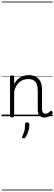

<svg xmlns="http://www.w3.org/2000/svg" viewBox="-20 -1468 686 2426"><path d="M542 17Q522 17 506 10.5Q490 4 479 -8Q468 -20 462.5 -38.5Q457 -57 457 -82V-326Q457 -371 445 -403Q433 -435 406.5 -452Q380 -469 337 -469Q309 -469 282 -461Q255 -453 231.5 -435.5Q208 -418 189.5 -388Q171 -358 159 -314V-4Q159 6 152.5 10.5Q146 15 132 15Q119 15 113 10.5Q107 6 107 -4V-496Q107 -506 113 -510.5Q119 -515 132 -515Q146 -515 152.5 -510.5Q159 -506 159 -496V-405Q176 -437 197 -459Q218 -481 242.5 -494Q267 -507 292.5 -513Q318 -519 344 -519Q392 -519 429.5 -500Q467 -481 489 -440.5Q511 -400 511 -334V-94Q511 -74 515 -60Q519 -46 528.5 -38.5Q538 -31 553 -31Q563 -31 573 -34Q583 -37 593 -44.5Q603 -52 613 -62Q619 -68 625.5 -67.5Q632 -67 639 -60Q645 -54 646 -47.5Q647 -41 642 -34Q631 -19 614.5 -7Q598 5 580 11Q562 17 542 17ZM271 278Q260 274 258.5 267.5Q257 261 264 248Q276 223 283 203Q290 183 293 160Q296 137 296 102Q296 91 302 84.5Q308 78 321 78Q336 78 343.5 86Q351 94 351 106Q351 133 345.5 161Q340 189 329 215.5Q318 242 303 266Q296 276 289 279.5Q282 283 271 278ZM0 928H646V938H0ZM0 -20H646V0H0ZM0 -505H646V-500H0ZM0 -1448H646V-1438H0Z"/></svg>

Font: Playwrite ID Guides
Style: Regular
Weight: 400
Designer: Veronika Burian, José Scaglione
Foundry: TypeTogether
Version: Version 1.003